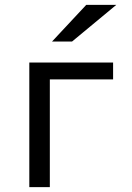

<svg xmlns="http://www.w3.org/2000/svg" viewBox="-20 -782 540 786"><path d="M100 -526H443V-457H184V-16H100ZM333 -762H456L275 -612H193Z"/></svg>

Font: D2Coding
Style: Regular
Weight: 400
Monospace: yes
Designer: Yong-Rak Park; Jeong-Hwan Yoon; Sang-Min Lee;
Foundry: NHN Corporation
Version: Version 1.3.2; Build 20180524